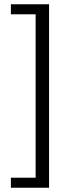

<svg xmlns="http://www.w3.org/2000/svg" viewBox="-20 -728 344 900"><path d="M31 152H210V-708H31V-661H147V105H31Z"/></svg>

Font: DAIFUKU Sans
Style: Regular
Weight: 400
Designer: Original font ‘Source Han Sans JP’ : Paul D. Hunt
Foundry: Daifuku
Version: Version 1.000